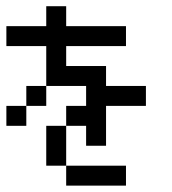

<svg xmlns="http://www.w3.org/2000/svg" viewBox="-20 -582 540 602"><path d="M187.5 0V-62.5H250V0ZM250 0V-62.5H312.5V0ZM312.5 0V-62.5H375V0ZM250 -125V-187.5H312.5V-125ZM250 -187.5V-250H312.5V-187.5ZM187.5 -312.5V-375H250V-312.5ZM125 -125V-187.5H187.5V-125ZM125 -62.5V-125H187.5V-62.5ZM187.5 -187.5V-250H250V-187.5ZM0 -187.5V-250H62.5V-187.5ZM125 -437.5V-500H187.5V-437.5ZM62.5 -250V-312.5H125V-250ZM0 -437.5V-500H62.5V-437.5ZM62.5 -437.5V-500H125V-437.5ZM187.5 -437.5V-500H250V-437.5ZM250 -437.5V-500H312.5V-437.5ZM312.5 -437.5V-500H375V-437.5ZM125 -375V-437.5H187.5V-375ZM125 -312.5V-375H187.5V-312.5ZM125 -500V-562.5H187.5V-500ZM312.5 -250V-312.5H375V-250ZM375 -250V-312.5H437.5V-250ZM250 -312.5V-375H312.5V-312.5ZM250 -250V-312.5H312.5V-250Z"/></svg>

Font: AprilSans
Style: Regular
Weight: 400
Designer: typesprite
Version: Version 1.001;PS 001.001;hotconv 1.0.88;makeotf.lib2.5.64775